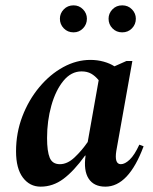

<svg xmlns="http://www.w3.org/2000/svg" viewBox="-20 -688 571 718"><path d="M132 10Q91 10 65.5 -24Q40 -58 40 -122Q40 -191 63.5 -252.5Q87 -314 127 -362Q167 -410 216.5 -437Q266 -464 318 -464Q344 -464 367.5 -457.5Q391 -451 408 -440L453 -460H475L415 -124Q407 -74 432 -74Q447 -74 465 -91Q483 -108 501 -147L517 -141Q461 10 374 10Q331 10 311.5 -20Q292 -50 300 -106H298Q256 -48 217 -19Q178 10 132 10ZM156 -172Q156 -122 166 -98Q176 -74 204 -74Q232 -74 259 -99.5Q286 -125 308 -157L349 -388Q336 -404 321 -412.5Q306 -421 285 -421Q246 -421 217 -385.5Q188 -350 172 -293Q156 -236 156 -172ZM255 -567Q233 -567 218.5 -582Q204 -597 204 -618Q204 -638 218.5 -653Q233 -668 255 -668Q276 -668 290.5 -653Q305 -638 305 -618Q305 -597 290.5 -582Q276 -567 255 -567ZM437 -567Q415 -567 400.5 -582Q386 -597 386 -618Q386 -638 400.5 -653Q415 -668 437 -668Q459 -668 473.5 -653Q488 -638 488 -618Q488 -597 473.5 -582Q459 -567 437 -567Z"/></svg>

Font: Spectral SemiBold
Style: Italic
Weight: 600
Italic angle: -10°
Designer: Jean-Baptiste Levee
Foundry: Production Type
Version: Version 2.001